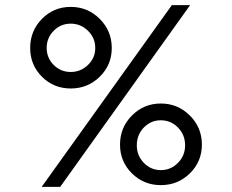

<svg xmlns="http://www.w3.org/2000/svg" viewBox="-20 -729 904 749"><path d="M702.1 -162.1Q702.1 -203.1 674.3 -231.4Q646.5 -259.8 607.4 -259.8Q568.4 -259.8 541 -231.4Q513.7 -203.1 513.7 -162.1Q513.7 -122.1 541 -93.8Q568.4 -65.4 607.4 -65.4Q646.5 -65.4 674.3 -93.8Q702.1 -122.1 702.1 -162.1ZM720.7 -52.7Q673.8 -6.8 607.4 -6.8Q541 -6.8 494.6 -52.7Q448.2 -98.6 448.2 -165Q448.2 -231.4 494.6 -278.3Q541 -325.2 607.4 -325.2Q673.8 -325.2 720.7 -278.3Q767.6 -231.4 767.6 -165Q767.6 -98.6 720.7 -52.7ZM189.5 -475.6Q216.8 -448.2 255.9 -448.2Q294.9 -448.2 323.2 -475.6Q351.6 -502.9 351.6 -542Q351.6 -581.1 323.2 -608.9Q294.9 -636.7 255.9 -636.7Q216.8 -636.7 189.5 -608.9Q162.1 -581.1 162.1 -542Q162.1 -502.9 189.5 -475.6ZM369.1 -429.7Q322.3 -383.8 255.9 -383.8Q189.5 -383.8 143.6 -429.7Q97.7 -475.6 97.7 -542Q97.7 -608.4 143.6 -655.3Q189.5 -702.1 255.9 -702.1Q322.3 -702.1 369.1 -655.3Q416 -608.4 416 -542Q416 -475.6 369.1 -429.7ZM142.6 0 650.4 -709H721.7L214.8 0Z"/></svg>

Font: Lohit Marathi
Style: Regular
Weight: 400
Version: 2.94.2